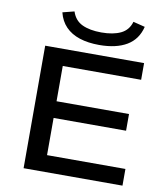

<svg xmlns="http://www.w3.org/2000/svg" viewBox="-98 -1006 948 1088"><g transform="rotate(10 376.0 -462.5)"><path d="M112 0V-705H681V-609H230V-406H647V-310H230V-96H681V0ZM412 -762Q348 -762 299 -778Q250 -794 218.5 -826.5Q187 -859 175 -908L242 -925Q258 -875 301.5 -854.5Q345 -834 412 -834Q480 -834 523.5 -855Q567 -876 581 -925L649 -908Q631 -834 570.5 -798Q510 -762 412 -762Z"/></g></svg>

Font: Nunito Sans 10pt Expanded SemiBold
Style: Regular
Weight: 600
Width: 7
Designer: Vernon Adams
Foundry: Vernon Adams
Version: Version 3.101;gftools[0.9.27]